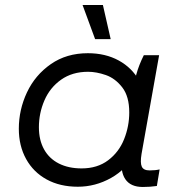

<svg xmlns="http://www.w3.org/2000/svg" viewBox="-20 -740 711 765"><path d="M467 -115 491 -113 518 -423Q519 -428 523 -443Q533 -480 553 -520H614L544 -127Q538 -91 545 -76Q552 -61 576 -61Q599 -61 616 -65L605 1Q578 5 549 5Q500 5 479 -26.5Q458 -58 467 -115ZM564 -301Q564 -204 524.5 -135Q485 -66 422.5 -31Q360 4 290 4Q219 4 166 -25Q113 -54 84 -106.5Q55 -159 55 -227Q55 -303 87.5 -372Q120 -441 182.5 -484.5Q245 -528 330 -528Q400 -528 453 -499Q506 -470 535 -418Q564 -366 564 -301ZM135 -233Q135 -182 155.5 -145Q176 -108 214.5 -88.5Q253 -69 305 -69Q368 -69 411 -101.5Q454 -134 474.5 -185.5Q495 -237 495 -292Q495 -356 467 -392Q439 -428 401.5 -441Q364 -454 331 -454Q268 -454 223.5 -422.5Q179 -391 157 -340Q135 -289 135 -233ZM309 -720H390L421 -584H359Z"/></svg>

Font: Fixel Italic Variable 20240409 Display Thin
Style: Italic
Weight: 100
Italic angle: -10°
Designer: AlfaBravo + MacPaw
Foundry: Kyrylo Tkachov, Marchela Mozhyna, Serhii Makarenko, Maria Weinstein, Zakhar Kryvoshyya
Version: Version 1.211;Glyphs 3.2 (3225)